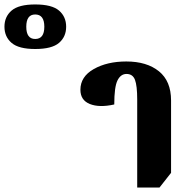

<svg xmlns="http://www.w3.org/2000/svg" viewBox="-347 -836 845 862"><path d="M-189 -616Q-114 -616 -82 -643.5Q-50 -671 -50 -716Q-50 -761 -82 -788.5Q-114 -816 -189 -816Q-263 -816 -295 -788.5Q-327 -761 -327 -716Q-327 -671 -295 -643.5Q-263 -616 -189 -616ZM-189 -661Q-229 -661 -229 -716Q-229 -771 -189 -771Q-148 -771 -148 -716Q-148 -661 -189 -661ZM269 6H369L421 -60V-385Q421 -472 366.5 -516Q312 -560 220 -560Q134 -560 74 -526Q14 -492 14 -433Q14 -386 56.5 -369Q99 -352 166 -367Q166 -446 180.5 -475Q195 -504 221 -504Q249 -504 259 -477.5Q269 -451 269 -389Z"/></svg>

Font: Noto Serif Thai Condensed Extra
Style: Regular
Weight: 800
Width: 3
Designer: Monotype Design Team
Foundry: Monotype Imaging Inc.
Version: Version 1.901